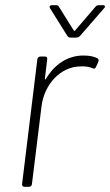

<svg xmlns="http://www.w3.org/2000/svg" viewBox="-20 -720 424 740"><path d="M288 -581 381 -688C387 -694 385 -700 377 -700H361C357 -700 352 -699 348 -694L270 -603C269 -601 266 -600 264 -603L207 -694C205 -699 200 -700 196 -700H180C172 -700 169 -694 173 -688L240 -581C243 -577 247 -575 252 -575H274C279 -575 284 -577 288 -581ZM153 -417 162 -492C163 -498 160 -502 154 -502H135C130 -502 125 -498 124 -492L65 -10C65 -4 68 0 74 0H92C98 0 102 -4 103 -10L140 -310C150 -394 213 -464 291 -464C311 -465 326 -462 337 -457C343 -454 347 -455 350 -462L359 -482C361 -487 360 -493 356 -495C343 -502 327 -506 301 -506C239 -506 189 -470 157 -416C155 -412 153 -413 153 -417Z"/></svg>

Font: Barlow ExtraLight
Style: Italic
Weight: 275
Italic angle: -7°
Designer: Jeremy Tribby
Foundry: Tribby Type
Version: Version 1.422;hotconv 1.0.109;makeotfexe 2.5.65596